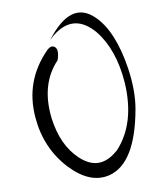

<svg xmlns="http://www.w3.org/2000/svg" viewBox="-43 -779 517 594"><g transform="rotate(-5 215.0 -482.5)"><path d="M128 -664Q201 -780 274 -720Q331 -674 360 -556Q377 -485 372 -428Q357 -260 274 -231Q213 -210 146 -270Q77 -333 61 -430Q42 -543 115 -632Q129 -649 141 -640Q153 -631 145 -599Q89 -529 111 -422Q130 -336 184 -294Q245 -246 300 -302Q302 -304 304 -306Q365 -385 346 -512Q329 -617 273 -675Q211 -736 149 -685Q138 -676 128 -664Z"/></g></svg>

Font: YamSuf
Style: Regular
Weight: 400
Version: Version 1.1